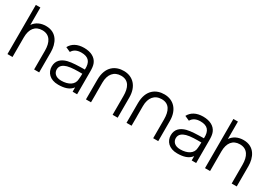

<svg xmlns="http://www.w3.org/2000/svg" viewBox="23 -1570 3442 2435"><g transform="rotate(30 1743.5 -352.5)"><path d="M460 -275.5V0H534V-297C534 -418.5 479.5 -553.5 317.5 -553.5C240 -553.5 176 -523.5 136 -465V-720H69.5V0H143.5V-288C143.5 -410 199.5 -483.5 303.5 -483.5C416.5 -483.5 460 -394.5 460 -275.5Z M672 -449.5 741 -418.5C767 -464.5 813.5 -485.5 873.5 -485.5C979 -485.5 1024 -434 1018 -321C919 -319.5 836.5 -318 771.5 -302C691 -280.5 634 -233.5 634 -145C634 -59 696 15 818.5 15C908 15 980.5 -4 1024 -63.5V0H1089.5V-335.5C1089.5 -376 1086.5 -416 1073.5 -447C1045 -517 973 -555 874.5 -555C775.5 -555 707 -516.5 672 -449.5ZM707.5 -145C707.5 -203.5 755 -229.5 801 -243C860.5 -259.5 944.5 -259 1016.5 -258.5C1016 -231.5 1015 -197 1012 -175C1008.5 -92.5 930 -48.5 827 -48.5C740 -48.5 707.5 -98 707.5 -145Z M1609.5 -275.5V0H1683.5V-297C1683.5 -458 1592 -552 1459.5 -553.5C1337 -555 1219.5 -483.5 1219.5 -288L1219 0H1293L1293.5 -122L1293 -146V-288C1293 -410 1354 -483.5 1457.5 -483.5C1571 -483.5 1609.5 -394.5 1609.5 -275.5Z M2203.5 -275.5V0H2277.5V-297C2277.5 -458 2186 -552 2053.5 -553.5C1931 -555 1813.5 -483.5 1813.5 -288L1813 0H1887L1887.5 -122L1887 -146V-288C1887 -410 1948 -483.5 2051.5 -483.5C2165 -483.5 2203.5 -394.5 2203.5 -275.5Z M2415.5 -449.5 2484.5 -418.5C2510.5 -464.5 2557 -485.5 2617 -485.5C2722.5 -485.5 2767.5 -434 2761.5 -321C2662.5 -319.5 2580 -318 2515 -302C2434.5 -280.5 2377.5 -233.5 2377.5 -145C2377.5 -59 2439.5 15 2562 15C2651.5 15 2724 -4 2767.5 -63.5V0H2833V-335.5C2833 -376 2830 -416 2817 -447C2788.5 -517 2716.5 -555 2618 -555C2519 -555 2450.5 -516.5 2415.5 -449.5ZM2451 -145C2451 -203.5 2498.5 -229.5 2544.5 -243C2604 -259.5 2688 -259 2760 -258.5C2759.5 -231.5 2758.5 -197 2755.5 -175C2752 -92.5 2673.5 -48.5 2570.5 -48.5C2483.5 -48.5 2451 -98 2451 -145Z M3353 -275.5V0H3427V-297C3427 -418.5 3372.5 -553.5 3210.5 -553.5C3133 -553.5 3069 -523.5 3029 -465V-720H2962.5V0H3036.5V-288C3036.5 -410 3092.5 -483.5 3196.5 -483.5C3309.5 -483.5 3353 -394.5 3353 -275.5Z"/></g></svg>

Font: Eudonet
Style: Regular
Weight: 400
Designer: Mikhail Sharanda
Foundry: Mikhail Sharanda
Version: Version 4.503;Glyphs 3.1.2 (3151)